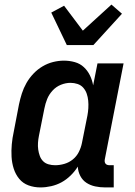

<svg xmlns="http://www.w3.org/2000/svg" viewBox="-20 -807 590 839"><path d="M157 12Q129 12 104.5 3Q80 -6 64 -25.5Q48 -45 40 -70Q32 -95 30.5 -122Q29 -149 31.5 -176.5Q34 -204 40 -231L63 -351Q68 -375 75.5 -398.5Q83 -422 95.5 -444Q108 -466 126 -485Q144 -504 166 -517Q188 -530 212 -536Q236 -542 259 -542Q284 -542 307 -535.5Q330 -529 346.5 -513.5Q363 -498 373 -477.5Q383 -457 387 -434L406 -530H520L438 -111Q437 -106 437.5 -101Q438 -96 441 -92Q444 -88 449 -86.5Q454 -85 459 -85H477V12H440Q417 12 396 7.5Q375 3 358 -8Q341 -19 331 -38Q321 -57 320 -79Q307 -58 288.5 -40Q270 -22 249 -10.5Q228 1 204 6.5Q180 12 157 12ZM221 -85Q241 -85 261.5 -91Q282 -97 298.5 -110.5Q315 -124 324.5 -143Q334 -162 338 -182L362 -302Q365 -318 366 -334.5Q367 -351 365.5 -367Q364 -383 359 -397.5Q354 -412 344 -423.5Q334 -435 319 -440Q304 -445 288 -445Q267 -445 246 -436.5Q225 -428 209.5 -411Q194 -394 186 -374Q178 -354 174 -333L150 -213Q147 -198 146 -183Q145 -168 147 -153.5Q149 -139 154 -125.5Q159 -112 168.5 -102.5Q178 -93 192 -89Q206 -85 221 -85ZM272 -610 204 -752 260 -782 342 -673 467 -787 513 -747 388 -610Z"/></svg>

Font: Lode
Style: Bold Italic
Weight: 700
Italic angle: -11°
Monospace: yes
Designer: Belleve Invis
Foundry: Belleve Invis
Version: Version 29.2.0; ttfautohint (v1.8.3)